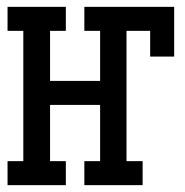

<svg xmlns="http://www.w3.org/2000/svg" viewBox="-20 -540 540 560"><path d="M2 0V-70H48V-450H2V-520H172V-450H126V-304H272V-450H226V-520H488V-375H418V-450H349V-70H396V0H226V-70H272V-234H126V-70H172V0Z"/></svg>

Font: Iosevka Curly Slab
Style: Regular
Weight: 400
Monospace: yes
Designer: Belleve Invis
Foundry: Belleve Invis
Version: Version 22.1.2; ttfautohint (v1.8.4)